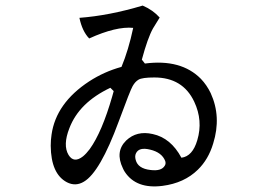

<svg xmlns="http://www.w3.org/2000/svg" viewBox="-20 -671 960 689"><path d="M631 -105Q671 -110 688 -168Q709 -238 677 -306Q636 -393 534 -393Q490 -393 477 -385Q465 -378 456 -362Q448 -349 406 -235Q339 -53 281 -19Q251 -1 220 -17Q163 -47 162 -148Q162 -168 165 -188Q181 -301 300 -379Q354 -414 416 -431Q441 -491 458 -571Q397 -577 300 -533Q275 -559 265 -607Q372 -615 492 -651Q529 -635 553 -608L529 -569Q510 -535 489 -457L500 -443Q630 -460 701 -388Q722 -366 736 -337Q775 -252 745 -156Q728 -99 690 -62Q641 -14 563 -4Q469 8 428 -54Q424 -60 421 -67Q392 -127 433 -167Q471 -203 528 -190Q593 -176 631 -105ZM573 -93Q561 -124 519 -134Q479 -144 468 -121Q463 -111 467 -97Q475 -66 520 -61Q559 -56 571 -76Q576 -83 573 -93ZM388 -344 376 -356Q264 -303 229 -211Q205 -150 226 -115Q245 -84 278 -110Q290 -120 302 -136Q346 -197 383 -326Q386 -335 388 -344Z"/></svg>

Font: cwTeXYen
Style: Medium
Weight: 500
Version: Version 1.17